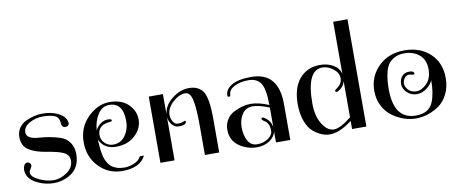

<svg xmlns="http://www.w3.org/2000/svg" viewBox="-66 -1031 3167 1322"><g transform="rotate(-10 1517.5 -370.0)"><path d="M33 -117Q33 -133 41 -147Q49 -161 61.5 -161Q74 -161 81 -153Q88 -145 88 -137Q88 -129 78 -114.5Q68 -100 68 -91Q68 -60 121 -35Q174 -10 222.5 -10Q271 -10 316.5 -42Q362 -74 362 -123Q362 -168 312 -186Q280 -199 203 -211.5Q126 -224 83 -253Q40 -282 40 -343Q40 -380 59 -407Q78 -434 108 -448Q167 -475 224.5 -475Q282 -475 326.5 -455Q371 -435 385 -405Q391 -391 391 -381Q391 -357 366 -357Q339 -357 338 -390Q336 -427 309 -441Q275 -455 223.5 -455Q172 -455 129 -430.5Q86 -406 86 -368Q86 -322 169 -316Q252 -311 323 -287Q359 -275 382.5 -241.5Q406 -208 406 -160.5Q406 -113 389 -80Q372 -47 344 -28Q288 10 220.5 10Q153 10 93 -23.5Q33 -57 33 -117Z M834 -69H863Q824 10 699 10Q603 10 536.5 -58.5Q470 -127 470 -230.5Q470 -334 540 -403.5Q610 -473 692.5 -473Q775 -473 822.5 -427.5Q870 -382 870 -320Q870 -258 819 -210Q768 -162 685 -162Q602 -162 569 -233Q570 -226 571.5 -203Q573 -180 574 -167Q575 -154 579.5 -131Q584 -108 589.5 -94Q595 -80 606 -62.5Q617 -45 631 -35Q645 -25 666.5 -18Q688 -11 719 -11Q750 -11 785 -25.5Q820 -40 834 -69ZM784 -325Q784 -454 686 -454Q638 -454 607.5 -407.5Q577 -361 573 -295Q585 -323 609.5 -340Q634 -357 660.5 -357Q687 -357 687 -347.5Q687 -338 675 -338Q629 -335 607.5 -315Q586 -295 586 -261Q586 -227 610.5 -203.5Q635 -180 668 -180Q722 -180 753 -223.5Q784 -267 784 -325Z M1182 -256Q1188 -256 1188 -248Q1188 -240 1176.5 -232.5Q1165 -225 1135.5 -225Q1106 -225 1087 -249Q1068 -273 1065 -302V0H966V-463H1065V-317Q1069 -380 1127 -426.5Q1185 -473 1248 -473Q1314 -473 1345.5 -427.5Q1377 -382 1377 -234V0H1277V-208Q1277 -326 1264.5 -384Q1252 -442 1217 -442Q1173 -442 1129 -401Q1085 -360 1085 -314Q1085 -290 1097.5 -267.5Q1110 -245 1132.5 -245Q1155 -245 1167.5 -250.5Q1180 -256 1182 -256Z M1642 10Q1570 10 1514.5 -30.5Q1459 -71 1459 -143Q1459 -185 1479.5 -216Q1500 -247 1532 -262Q1591 -292 1647 -292Q1703 -292 1774 -262Q1773 -378 1745.5 -416.5Q1718 -455 1661 -455Q1604 -455 1562.5 -434Q1521 -413 1521 -378Q1521 -366 1510.5 -366Q1500 -366 1500 -377Q1500 -419 1546.5 -446.5Q1593 -474 1684 -474Q1874 -474 1874 -250V0H1774V-79Q1767 -40 1729 -15Q1691 10 1642 10ZM1730 -177Q1766 -152 1774 -108V-244Q1702 -273 1656.5 -273Q1611 -273 1585 -235Q1559 -197 1559 -142Q1559 -87 1580.5 -48.5Q1602 -10 1645.5 -10Q1689 -10 1722 -32.5Q1755 -55 1755 -86Q1755 -140 1719 -160Q1704 -169 1704 -177Q1704 -185 1711 -185Q1718 -185 1730 -177Z M2306 0V-57Q2219 10 2150 10Q2093 10 2035 -38Q2005 -63 1986 -114Q1967 -165 1967 -233Q1967 -347 2020.5 -410Q2074 -473 2165 -473Q2216 -473 2256 -450Q2296 -427 2306 -386V-750H2406V0ZM2067 -220Q2067 -132 2102.5 -75.5Q2138 -19 2183 -19Q2228 -19 2306 -82V-336Q2299 -306 2277.5 -288Q2256 -270 2245 -270Q2237 -270 2237 -280Q2237 -285 2255 -297Q2289 -321 2289 -358.5Q2289 -396 2252.5 -424.5Q2216 -453 2177 -453Q2067 -453 2067 -220Z M2502 -231Q2502 -333 2572.5 -402Q2643 -471 2753.5 -471Q2864 -471 2933 -406Q3002 -341 3002 -235Q3002 -172 2978 -123.5Q2954 -75 2916 -48Q2838 5 2753 5Q2670 5 2591 -50Q2552 -77 2527 -124.5Q2502 -172 2502 -231ZM2787 -295 2758 -301Q2739 -301 2725.5 -284.5Q2712 -268 2712 -245.5Q2712 -223 2732 -201Q2752 -179 2788.5 -179Q2825 -179 2860.5 -214.5Q2896 -250 2896 -315Q2896 -380 2854.5 -415.5Q2813 -451 2750 -451Q2710 -451 2681 -435.5Q2652 -420 2637 -398Q2622 -376 2614 -342Q2602 -292 2602 -226Q2602 -15 2756 -15Q2847 -15 2876 -84Q2901 -143 2901 -237Q2892 -211 2859.5 -185Q2827 -159 2788 -159Q2749 -159 2720.5 -185.5Q2692 -212 2692 -245Q2692 -278 2710 -299.5Q2728 -321 2761.5 -321Q2795 -321 2795 -302Q2795 -295 2787 -295Z"/></g></svg>

Font: Spirax
Style: Regular
Weight: 400
Designer: Brenda Gallo (gbrenda1987@gmail.com)
Foundry: Brenda Gallo
Version: Version 1.002